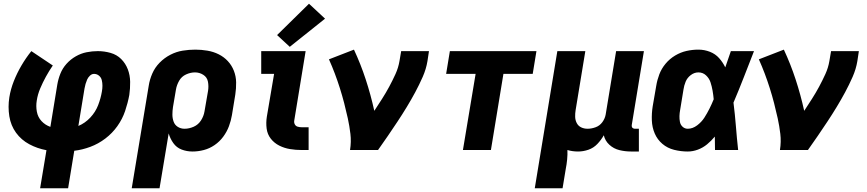

<svg xmlns="http://www.w3.org/2000/svg" viewBox="-20 -804 4648 1029"><path d="M195 205H345L378 4Q421 -1 464 -17Q507 -33 544.5 -61.5Q582 -90 609 -128Q636 -166 650.5 -209Q665 -252 673 -295Q678 -330 677.5 -365.5Q677 -401 665 -432.5Q653 -464 629.5 -487.5Q606 -511 572.5 -520.5Q539 -530 504 -530Q474 -530 444 -524Q414 -518 386 -502Q358 -486 336.5 -462Q315 -438 303.5 -409Q292 -380 287 -350L250 -124Q222 -134 202.5 -155Q183 -176 177.5 -205.5Q172 -235 177 -265Q182 -298 195.5 -330Q209 -362 226 -393Q243 -424 263 -453L148 -530Q119 -494 95 -453Q71 -412 54 -369Q37 -326 30 -282Q22 -231 30 -181Q38 -131 66 -92.5Q94 -54 137 -31Q180 -8 229 1ZM400 -129 433 -330Q435 -342 438.5 -354Q442 -366 447 -377.5Q452 -389 462 -398.5Q472 -408 484 -408Q499 -408 510.5 -398.5Q522 -389 525.5 -374.5Q529 -360 529 -344.5Q529 -329 526 -313Q520 -277 506 -240.5Q492 -204 464 -174Q436 -144 400 -129Z M686 205H835L884 -89Q892 -61 909 -37Q926 -13 953.5 -2.5Q981 8 1012 8Q1042 8 1072.5 0Q1103 -8 1130 -26.5Q1157 -45 1176.5 -71.5Q1196 -98 1207 -127.5Q1218 -157 1223 -187L1241 -297Q1246 -330 1245.5 -362.5Q1245 -395 1233.5 -424.5Q1222 -454 1201 -476.5Q1180 -499 1152 -513Q1124 -527 1091.5 -532.5Q1059 -538 1027 -538Q993 -538 959 -532.5Q925 -527 893 -510.5Q861 -494 835.5 -468Q810 -442 796 -409.5Q782 -377 777 -344ZM969 -114Q949 -114 933 -124Q917 -134 910.5 -152Q904 -170 904 -190Q904 -210 907 -230L923 -324Q927 -348 940 -371Q953 -394 977 -405Q1001 -416 1025 -416Q1049 -416 1069.5 -403Q1090 -390 1094.5 -366Q1099 -342 1095 -317L1076 -207Q1072 -182 1057.5 -159Q1043 -136 1018.5 -125Q994 -114 969 -114Z M1597 0H1634V-122H1597Q1586 -122 1575.5 -125Q1565 -128 1560 -137.5Q1555 -147 1557 -158L1618 -530H1380V-408H1449L1410 -178Q1405 -146 1409 -115Q1413 -84 1431.5 -60.5Q1450 -37 1477 -23.5Q1504 -10 1534.5 -5Q1565 0 1597 0ZM1533 -553 1722 -704 1636 -784 1465 -616Z M1856 0H2006Q2033 -38 2059 -76Q2085 -114 2110.5 -152.5Q2136 -191 2160 -230.5Q2184 -270 2205.5 -310Q2227 -350 2245.5 -392Q2264 -434 2271 -477L2279 -530H2130L2121 -477Q2115 -441 2099.5 -407Q2084 -373 2066 -339.5Q2048 -306 2027.5 -274Q2007 -242 1986 -210Q1967 -296 1940 -378.5Q1913 -461 1877 -538L1743 -486Q1760 -448 1774.5 -409.5Q1789 -371 1801.5 -331.5Q1814 -292 1824.5 -251.5Q1835 -211 1844 -170Q1853 -129 1858 -86.5Q1863 -44 1856 0Z M2461 0H2611L2678 -408H2835L2855 -530H2391L2371 -408H2529Z M2846 205H2995L3012 102Q3017 77 3019.5 51Q3022 25 3021 0Q3048 8 3078 8Q3106 8 3133.5 -1.5Q3161 -11 3181.5 -32.5Q3202 -54 3216 -79Q3223 -49 3246 -28Q3269 -7 3299.5 0.5Q3330 8 3363 8H3404V-114H3383Q3378 -114 3373 -116.5Q3368 -119 3366.5 -124Q3365 -129 3366 -135L3431 -530H3282L3226 -190Q3222 -168 3208 -149Q3194 -130 3172 -122Q3150 -114 3129 -114Q3110 -114 3094.5 -121.5Q3079 -129 3071 -144.5Q3063 -160 3062.5 -178Q3062 -196 3065 -214L3117 -530H2967Z M3666 8Q3693 8 3720 -2Q3747 -12 3769.5 -30.5Q3792 -49 3811 -72Q3811 -36 3812 0H3936Q3929 -64 3924 -127.5Q3919 -191 3911 -254Q3940 -322 3967 -391.5Q3994 -461 4021 -530H3897Q3882 -486 3867 -443Q3854 -470 3834 -492.5Q3814 -515 3784.5 -526.5Q3755 -538 3723 -538Q3691 -538 3659.5 -531Q3628 -524 3598.5 -506.5Q3569 -489 3547 -462.5Q3525 -436 3513.5 -405.5Q3502 -375 3497 -344L3478 -234Q3472 -196 3473.5 -158.5Q3475 -121 3489 -88.5Q3503 -56 3530 -33Q3557 -10 3593 -1Q3629 8 3666 8ZM3666 -114Q3650 -114 3638.5 -124.5Q3627 -135 3624 -150.5Q3621 -166 3621.5 -182Q3622 -198 3625 -214L3643 -324Q3646 -345 3654.5 -366Q3663 -387 3682 -401.5Q3701 -416 3723 -416Q3747 -416 3764 -400Q3781 -384 3788 -362.5Q3795 -341 3799 -318Q3803 -295 3805 -272Q3795 -247 3782.5 -222Q3770 -197 3755 -173.5Q3740 -150 3716 -132Q3692 -114 3666 -114Z M4160 0H4310Q4337 -38 4363 -76Q4389 -114 4414.5 -152.5Q4440 -191 4464 -230.5Q4488 -270 4509.5 -310Q4531 -350 4549.5 -392Q4568 -434 4575 -477L4583 -530H4434L4425 -477Q4419 -441 4403.5 -407Q4388 -373 4370 -339.5Q4352 -306 4331.5 -274Q4311 -242 4290 -210Q4271 -296 4244 -378.5Q4217 -461 4181 -538L4047 -486Q4064 -448 4078.5 -409.5Q4093 -371 4105.5 -331.5Q4118 -292 4128.5 -251.5Q4139 -211 4148 -170Q4157 -129 4162 -86.5Q4167 -44 4160 0Z"/></svg>

Font: Iosevka Sparkle Heavy
Style: Italic
Weight: 900
Italic angle: -9°
Designer: Belleve Invis
Foundry: Belleve Invis
Version: Version 4.5.0; ttfautohint (v1.8.3)